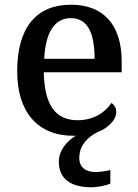

<svg xmlns="http://www.w3.org/2000/svg" viewBox="-20 -567 585 816"><path d="M370 229C391 229 428 223 449 213V156C425 161 404 164 386 164C346 164 317 146 317 104C317 51 352 16 395 -6C431 -18 474 -53 474 -91C474 -110 464 -124 453 -129C429 -91 379 -56 310 -56C218 -56 169 -117 166 -260H497V-307C497 -466 415 -547 282 -547C136 -547 53 -452 53 -264C53 -91 140 10 292 10H302C263 33 230 74 230 119C230 195 282 229 370 229ZM382 -317H168C173 -429 212 -490 281 -490C355 -490 382 -422 382 -317Z"/></svg>

Font: Noto Serif Yezidi Medium
Style: Regular
Weight: 500
Designer: Dalton Maag Ltd
Foundry: Dalton Maag Ltd
Version: Version 1.001